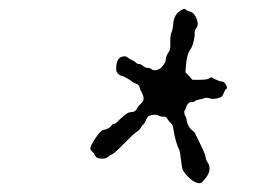

<svg xmlns="http://www.w3.org/2000/svg" viewBox="-20 -664 587 438"><path d="M404 -642Q405 -640 412 -638Q423 -636 429 -620Q434 -606 427 -599Q424 -595 424 -589Q425 -583 421.5 -569Q418 -555 414 -551Q406 -540 404 -512L403 -499L411 -491L419 -482H436Q452 -482 457 -485L462 -488L471 -483Q481 -478 486 -478Q491 -478 494 -473Q496 -470 497 -467Q498 -464 497.5 -462.5Q497 -461 496 -461Q494 -461 490.5 -452Q487 -443 483 -442Q468 -436 457 -440Q451 -442 446 -440Q441 -438 434.5 -437Q428 -436 425 -433.5Q422 -431 418 -431Q413 -432 409 -427.5Q405 -423 404 -417Q403 -413 401 -412Q400 -411 400.5 -406.5Q401 -402 402 -400Q405 -397 406 -389Q409 -374 418 -367Q424 -363 427 -356Q428 -354 439 -331Q448 -313 449 -305.5Q450 -298 454 -293Q458 -288 458 -278.5Q458 -269 449 -257.5Q440 -246 436 -246Q422 -246 405 -265Q400 -271 398 -274.5Q396 -278 395 -284Q394 -290 392 -305Q391 -319 388 -324Q380 -340 375 -373Q373 -381 369.5 -383.5Q366 -386 362 -392.5Q358 -399 353.5 -398Q349 -397 342.5 -400Q336 -403 329 -402Q322 -401 319 -399Q316 -397 313 -390Q309 -381 306.5 -379.5Q304 -378 301.5 -373Q299 -368 291.5 -363Q284 -358 263 -336.5Q242 -315 236.5 -312.5Q231 -310 226.5 -306Q222 -302 213 -302Q199 -302 196 -311Q195 -314 190.5 -318Q186 -322 186 -324Q186 -332 198.5 -350Q211 -368 217 -368Q221 -368 226.5 -371Q232 -374 234 -377Q235 -380 239.5 -381Q244 -382 247 -385.5Q250 -389 261 -398.5Q272 -408 277 -408Q289 -408 293 -417Q295 -422 300 -426Q311 -435 306 -447Q304 -453 302 -455.5Q300 -458 298.5 -464.5Q297 -471 290.5 -473Q284 -475 280 -479Q276 -482 268 -486.5Q260 -491 257.5 -491Q255 -491 250 -495Q245 -499 245 -508Q245 -525 253 -532Q257 -535 262.5 -535.5Q268 -536 271 -533Q273 -531 281 -527Q289 -523 291 -520.5Q293 -518 297 -518Q301 -518 306.5 -513.5Q312 -509 317.5 -509Q323 -509 326 -506Q333 -501 344 -507Q349 -510 353.5 -516.5Q358 -523 358 -527Q358 -536 366 -547Q369 -551 368.5 -567Q368 -583 371 -589.5Q374 -596 375 -607Q376 -628 388.5 -637.5Q401 -647 404 -642Z"/></svg>

Font: TT2020 Style D
Style: Italic
Weight: 400
Italic angle: -15°
Version: Version 0.2.000